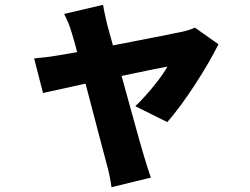

<svg xmlns="http://www.w3.org/2000/svg" viewBox="-20 -668 1040 799"><path d="M409 -648 247 -610C259 -586 271 -559 278 -533C285 -512 293 -483 301 -451C262 -444 232 -439 219 -437C184 -431 155 -428 122 -425L159 -281C191 -288 259 -303 336 -320C371 -188 408 -43 424 15C433 45 440 82 444 111L608 71C600 50 584 -2 579 -19C562 -75 523 -218 486 -352C576 -371 654 -387 677 -391C654 -348 588 -268 543 -226L676 -160C747 -239 846 -395 889 -484L791 -553C776 -546 754 -539 734 -535C692 -526 568 -502 450 -479C441 -512 433 -542 426 -566C420 -592 413 -621 409 -648Z"/></svg>

Font: Noto Sans JP Black
Style: Regular
Weight: 900
Designer: Ryoko NISHIZUKA 西塚涼子 (kana, bopomofo & ideographs); Paul D. Hunt (Latin, Greek & Cyrillic); Sandoll Communications 산돌커뮤니
Foundry: Adobe
Version: Version 2.002;hotconv 1.0.116;makeotfexe 2.5.65601